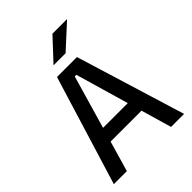

<svg xmlns="http://www.w3.org/2000/svg" viewBox="-234 -942 1058 1058"><g transform="rotate(-45 295.0 -413.0)"><path d="M21 0 217 -639H372.5L568.5 0H467L301 -572H288.5L122.5 0ZM149 -178.5V-261.5H439.5V-178.5ZM368 -825.5H480.5V-824L343 -698H250V-699Z"/></g></svg>

Font: Anek Gujarati Medium Medium
Style: Regular
Weight: 500
Version: Version 1.003